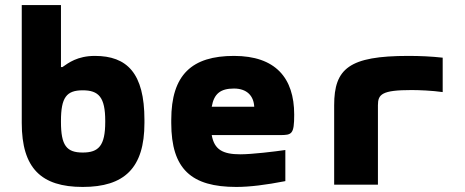

<svg xmlns="http://www.w3.org/2000/svg" viewBox="-20 -730 1840 759"><path d="M551 -244V-256C551 -441 482 -509 355 -509C286 -509 250 -481 227 -465H221V-710H66V-244C66 -65 143 9 307 9C471 9 551 -65 551 -244ZM221 -248V-252C221 -345 243 -373 307 -373C370 -373 396 -346 396 -252V-248C396 -154 370 -127 307 -127C243 -127 221 -155 221 -248Z M1143 -277C1143 -422 1069 -509 905 -509C739 -509 657 -435 657 -256V-244C657 -61 737 9 914 9C967 9 1031 1 1108 -14V-137C1067 -131 976 -120 930 -120C860 -120 827 -139 817 -196H1086C1134 -196 1143 -199 1143 -277ZM817 -308C826 -360 852 -380 905 -380C956 -380 983 -351 985 -308Z M1607 -374C1636 -374 1688 -372 1730 -366V-502C1685 -507 1640 -509 1594 -509C1360 -509 1301 -459 1301 -314V0H1474V-314C1474 -357 1489 -374 1607 -374Z"/></svg>

Font: LT Wave Mono Black
Style: Regular
Weight: 900
Designer: Daniel Lyons
Version: Version 2.5 (Glyphs App)